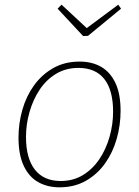

<svg xmlns="http://www.w3.org/2000/svg" viewBox="-20 -793 593 820"><path d="M320 -530Q373 -530 412 -507.5Q451 -485 473 -438.5Q495 -392 495 -319Q495 -259 478.5 -200.5Q462 -142 429 -95.5Q396 -49 347 -21Q298 7 234 7Q183 7 143.5 -15Q104 -37 81.5 -84.5Q59 -132 59 -205Q59 -266 75.5 -324Q92 -382 125 -428Q158 -474 207 -502Q256 -530 320 -530ZM315 -503Q261 -503 219 -477.5Q177 -452 149 -409.5Q121 -367 106 -314.5Q91 -262 91 -208Q91 -117 129 -68.5Q167 -20 239 -20Q293 -20 334.5 -45.5Q376 -71 404.5 -113.5Q433 -156 448 -209Q463 -262 463 -316Q463 -408 425.5 -455.5Q388 -503 315 -503ZM485 -773 497 -756 356 -640 335 -639 226 -756 243 -773 358 -666H341Z"/></svg>

Font: Bitter Thin ExtraLight
Style: Italic
Weight: 250
Italic angle: -9°
Version: Version 2.002